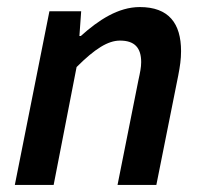

<svg xmlns="http://www.w3.org/2000/svg" viewBox="-20 -524 580 544"><path d="M22 0H132L197 -334C249 -386 286 -409 320 -409C361 -409 380 -389 380 -348C380 -333 377 -319 372 -296L313 0H423L485 -310C490 -336 493 -356 493 -379C493 -458 458 -504 376 -504C315 -504 259 -467 209 -422H205L210 -492H120Z"/></svg>

Font: Source Sans Pro Semibold
Style: Italic
Weight: 600
Italic angle: -11°
Designer: Paul D. Hunt
Foundry: Adobe Systems Incorporated
Version: Version 3.006;hotconv 1.0.111;makeotfexe 2.5.65597